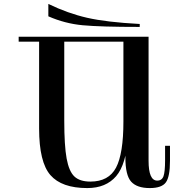

<svg xmlns="http://www.w3.org/2000/svg" viewBox="-20 -937 970 977"><path d="M179 -283V-750H307V-324Q307 -196 319 -130.5Q331 -65 358.5 -39Q386 -13 440 -13Q533 -13 570.5 -84Q608 -155 608 -319L632 -247Q623 -101 571 -40.5Q519 20 424 20Q294 20 236.5 -46Q179 -112 179 -283ZM445 -725V-750H631V-725ZM247 -750H545V-725H247ZM75 -725V-750H210V-725ZM618 -136V-165L608 -185V-750H736V-119Q736 -18 780 -18Q804 -18 812 -40.5Q820 -63 820 -121V-195H845V-119Q845 -38 824 -9Q803 20 742 20Q677 20 647.5 -12.5Q618 -45 618 -136ZM226 -917V-854Q310 -817 401 -808.5Q492 -800 691 -800V-815Q522 -824 423.5 -846.5Q325 -869 226 -917Z"/></svg>

Font: Solide Mirage
Style: Mono
Weight: 400
Width: 6
Designer: Jérémy Landes
Foundry: Velvetyne Type Foundry
Version: Version 1.1